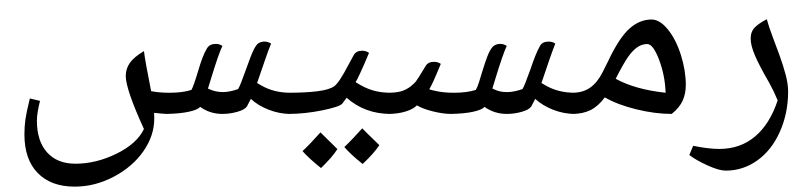

<svg xmlns="http://www.w3.org/2000/svg" viewBox="-20 -410 2907 691"><path d="M1024.9 0Q986.3 0 947.5 -14.9Q908.7 -29.8 882.8 -54.2L868.7 -26.9Q860.8 -15.1 834.2 -7.6Q807.6 0 780.3 0Q735.8 0 700.2 -25.4Q691.9 -15.1 660.6 -8.1Q629.4 -1 579.6 0Q570.3 0 534.7 -3.9L535.2 16.6Q535.2 78.1 496.1 134.3Q457 190.4 389.2 226.1Q321.3 261.7 249 261.7Q163.6 261.7 115.7 212.6Q67.9 163.6 67.9 73.7Q67.9 44.9 71.5 19.3Q75.2 -6.3 87.4 -55.7L124 -46.9Q112.8 -2.9 112.8 24.4Q112.8 97.7 149.4 138.4Q186 179.2 251.5 179.2Q325.7 179.2 399.4 143.1Q473.1 106.9 498 54.2Q432.6 -88.9 432.6 -136.7Q432.6 -162.6 447.3 -183.6Q461.9 -204.6 498 -226.1Q502.9 -187 523.9 -82Q550.8 -76.2 590.8 -76.2Q637.2 -76.2 668.9 -86.4Q675.8 -97.2 693.4 -155.3Q700.2 -179.2 708 -200.2Q715.8 -221.2 725.3 -236.6Q734.9 -252 756.8 -252Q770.5 -252 780.3 -244.6Q766.6 -215.8 739.7 -127.9L728.5 -91.3Q753.9 -78.6 781.7 -78.6Q806.2 -78.6 836.9 -89.4Q844.7 -101.6 865.7 -161.1Q882.3 -209 892.6 -230Q902.8 -251 912.1 -255.6Q921.4 -260.3 931.6 -260.3Q945.3 -260.3 955.6 -252.9Q945.3 -228 934.6 -196.3L905.3 -111.3L920.9 -102.1Q966.3 -76.2 1024.9 -76.2Q1033.2 -76.2 1033.2 -67.9V-8.3Q1033.2 0 1024.9 0ZM725.1 -330.1ZM732.9 29.3ZM732.9 76.2Z M1283.7 -227.5Q1297.4 -227.5 1308.1 -219.7Q1290 -176.3 1276.4 -147Q1262.7 -117.7 1259.8 -114.3Q1293.5 -92.8 1322.5 -84.5Q1351.6 -76.2 1385.7 -76.2Q1394 -76.2 1394 -67.9V-8.3Q1394 0 1385.7 0Q1293.5 0 1227.5 -58.1L1211.4 -36.6Q1201.2 -25.4 1138.9 -12.7Q1076.7 0 1016.6 0Q1008.3 0 1008.3 -8.3V-67.9Q1008.3 -76.2 1016.6 -76.2Q1078.6 -76.2 1121.8 -81.5Q1165 -86.9 1182.9 -99.6Q1200.7 -112.3 1235.4 -179.2L1252.9 -211.4Q1261.7 -227.5 1283.7 -227.5ZM1232.9 -276.4ZM1205.6 29.3ZM1205.6 51.8ZM1194.3 126.5Q1176.3 155.3 1135.3 194.8Q1090.3 158.7 1068.8 133.8Q1095.2 109.4 1133.3 66.4Q1142.1 75.7 1194.3 126.5ZM1345.2 112.3Q1327.1 140.6 1285.2 180.2Q1241.7 145.5 1219.2 119.1Q1241.7 98.6 1283.7 51.8Q1292.5 61.5 1345.2 112.3ZM1207.5 129.4ZM1205.6 51.8ZM1208.5 204.6Z M2048.3 0Q2009.3 0 1970.9 -14.9Q1932.6 -29.8 1906.2 -54.2L1892.1 -26.9Q1884.3 -15.1 1857.7 -7.6Q1831.1 0 1803.7 0Q1759.3 0 1723.6 -25.4Q1715.3 -15.1 1684.1 -8.1Q1652.8 -1 1603 0Q1574.2 0 1537.4 -9.3Q1500.5 -18.6 1480.5 -30.8Q1466.3 -16.6 1438.5 -8.3Q1410.6 0 1377 0Q1368.7 0 1368.7 -8.3V-67.9Q1368.7 -76.2 1377 -76.2Q1404.8 -76.2 1423.1 -81.3Q1441.4 -86.4 1458 -99.1Q1470.7 -109.4 1476.8 -116.9Q1482.9 -124.5 1511.2 -171.4Q1520 -187.5 1542 -187.5Q1555.2 -187.5 1566.4 -180.2Q1535.2 -104 1524.9 -88.9Q1532.2 -85.4 1557.1 -80.8Q1582 -76.2 1613.8 -76.2Q1660.6 -76.2 1692.4 -86.4Q1698.2 -95.7 1704.1 -114.7Q1729.5 -199.7 1739.5 -220.2Q1749.5 -240.7 1759 -246.3Q1768.6 -252 1780.3 -252Q1793.5 -252 1803.7 -244.6Q1790 -215.8 1763.2 -127.9L1752 -91.3Q1767.1 -84 1778.3 -81.3Q1789.6 -78.6 1805.2 -78.6Q1829.6 -78.6 1860.4 -89.4Q1868.2 -101.6 1889.2 -161.1Q1897.5 -186 1906.2 -208Q1915 -230 1923.6 -245.1Q1932.1 -260.3 1954.6 -260.3Q1968.8 -260.3 1978.5 -252.9Q1964.8 -219.7 1928.7 -111.3L1944.3 -102.1Q1989.7 -76.2 2048.3 -76.2Q2056.6 -76.2 2056.6 -67.9V-8.3Q2056.6 0 2048.3 0ZM1727.1 -330.1ZM1709.5 29.3ZM1709.5 51.8Z M2039.6 0Q2031.2 0 2031.2 -8.3V-67.9Q2031.2 -76.2 2039.6 -76.2Q2077.6 -76.2 2103.8 -94.5Q2129.9 -112.8 2148.9 -150.4L2168.9 -190.4Q2207.5 -272.5 2244.4 -306.2Q2281.2 -339.8 2325.2 -339.8Q2354.5 -339.8 2383.5 -304.2Q2412.6 -268.6 2430.4 -212.4Q2448.2 -156.2 2448.2 -104Q2448.2 -73.2 2437 -48.1Q2425.8 -22.9 2397.5 0Q2337.4 0 2269.8 -16.6Q2202.1 -33.2 2156.7 -59.6Q2133.3 -27.8 2105.5 -13.9Q2077.6 0 2039.6 0ZM2375.5 -76.2Q2373.5 -138.2 2352.1 -194.8Q2330.6 -251.5 2309.6 -251.5Q2290.5 -251.5 2273.9 -240.2Q2257.3 -229 2240.7 -205.6Q2224.1 -182.1 2195.8 -126.5Q2266.1 -87.9 2375.5 -76.2ZM2286.6 -388.7ZM2290.5 29.3ZM2271 61.5Z M2591.8 204.1Q2567.9 204.1 2526.4 185.3Q2484.9 166.5 2460.9 147.9L2474.6 114.7Q2529.3 126 2568.8 126Q2644 126 2697.3 81.3Q2750.5 36.6 2778.8 -48.8Q2765.6 -81.1 2748.5 -111.8Q2713.4 -172.4 2697.5 -209.2Q2681.6 -246.1 2681.6 -271Q2681.6 -296.4 2697 -311.8Q2712.4 -327.1 2739.7 -340.8Q2747.1 -313.5 2759.8 -280Q2772.5 -246.6 2785.2 -211.7Q2797.9 -176.8 2807.1 -142.8Q2816.4 -108.9 2816.4 -80.6Q2816.4 -2.9 2786.9 63.7Q2757.3 130.4 2705.8 167.2Q2654.3 204.1 2591.8 204.1ZM2676.8 -389.6ZM2594.7 252.9Z"/></svg>

Font: Noto Naskh Arabic
Style: Regular
Weight: 400
Designer: Monotype Design team
Foundry: Monotype Imaging Inc.
Version: Version 1.01